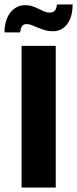

<svg xmlns="http://www.w3.org/2000/svg" viewBox="-30 -834 343 854"><path d="M218 -630V0H66V-630ZM-10 -690Q-10 -715 -4 -737Q2 -759 14 -775.5Q26 -792 43 -801.5Q60 -811 82 -811Q100 -811 114.5 -806Q129 -801 142 -794.5Q155 -788 167 -783Q179 -778 193 -778Q207 -778 214.5 -787.5Q222 -797 223 -814H293Q293 -759 269 -727Q245 -695 205 -695Q186 -695 169.5 -700Q153 -705 138.5 -711Q124 -717 111.5 -722Q99 -727 89 -727Q73 -727 67 -716Q61 -705 60 -690Z"/></svg>

Font: Mukta Mahee ExtraBold
Style: Regular
Weight: 800
Designer: Shuchita Grover, Noopur Datye, Girish Dalvi, Yashodeep Gholap
Foundry: Ek Type
Version: Version 2.538;PS 1.000;hotconv 16.6.51;makeotf.lib2.5.65220;